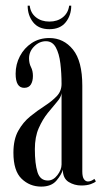

<svg xmlns="http://www.w3.org/2000/svg" viewBox="-20 -664 374 694"><path d="M129 10.5Q87.5 10.5 58 -18Q28.5 -46.5 28.5 -112Q28.5 -160 46 -191.2Q63.5 -222.5 89.5 -243.5Q115.5 -264.5 141.5 -281.2Q167.5 -298 185 -316.2Q202.5 -334.5 202.5 -360.5Q202.5 -399.5 198.2 -434.8Q194 -470 181.8 -492.5Q169.5 -515 146 -515Q122.5 -515 103.8 -496.5Q85 -478 85 -453Q85 -435 92 -421.5Q99 -408 99 -389.5Q99 -370.5 91.5 -358.5Q84 -346.5 67.5 -346.5Q36.5 -346.5 36.5 -397.5Q36.5 -431.5 52 -461Q67.5 -490.5 94.8 -508.5Q122 -526.5 158.5 -526.5Q210 -526.5 243.8 -484.8Q277.5 -443 277.5 -354V-44.5Q277.5 -24.5 283.5 -16.2Q289.5 -8 298 -8Q304.5 -8 311.2 -11.2Q318 -14.5 321 -17.5L326.5 -8.5Q322 -3.5 308 1.5Q294 6.5 274 6.5Q249 6.5 228.2 -6.2Q207.5 -19 207 -50.5Q202.5 -33 184 -11.2Q165.5 10.5 129 10.5ZM153 -11.5Q172.5 -11.5 187.5 -31Q202.5 -50.5 202.5 -69.5V-327.5Q201 -313 186.2 -296Q171.5 -279 152.8 -255.8Q134 -232.5 120 -200.8Q106 -169 106 -125Q106 -72 115.5 -41.8Q125 -11.5 153 -11.5ZM158.5 -558.5Q119.5 -558.5 99.8 -583.5Q80 -608.5 80 -643.5H87.5Q90.5 -617 110 -601.5Q129.5 -586 158.5 -586Q187.5 -586 207 -601.5Q226.5 -617 230 -643.5H237.5Q237.5 -608.5 217.5 -583.5Q197.5 -558.5 158.5 -558.5Z"/></svg>

Font: Imbue 100pt
Style: Regular
Weight: 400
Designer: Tyler Finck
Foundry: Etcetera Type Company
Version: Version 1.102; ttfautohint (v1.8.3)